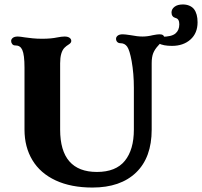

<svg xmlns="http://www.w3.org/2000/svg" viewBox="-20 -832 907 862"><path d="M90 -250V-528Q90 -586 80 -608Q71 -628 50 -628H48Q40 -628 35 -634Q30 -640 30 -648Q30 -656 37.5 -662Q45 -668 60 -668Q69 -668 93 -664Q107 -662 126.5 -660Q146 -658 169 -658Q209 -658 237 -664Q257 -668 270 -668Q284 -668 292 -662.5Q300 -657 300 -648Q300 -643 296.5 -639Q293 -635 288 -632Q278 -626 270 -618Q250 -598 250 -548V-250Q250 -155 291.5 -107.5Q333 -60 415 -60Q500 -60 540.5 -110Q581 -160 581 -250V-438Q581 -502 571 -558Q562 -607 551 -622.5Q540 -638 521 -638Q512 -638 506.5 -643.5Q501 -649 501 -658Q501 -666 508.5 -672Q516 -678 531 -678Q541 -678 567 -674Q597 -668 620 -668Q642 -668 666 -674Q686 -678 696 -678Q717 -678 717 -663Q717 -653 699 -637L691 -628Q675 -611 668 -593.5Q661 -576 661 -548V-250Q661 -125 591 -57.5Q521 10 395 10Q299 10 230 -22Q161 -54 125.5 -113Q90 -172 90 -250ZM671 -660Q671 -665 675 -666Q679 -667 688 -667H707Q750 -667 767.5 -681.5Q785 -696 785 -723Q785 -747 769 -751Q750 -756 750 -776Q750 -791 763.5 -801.5Q777 -812 801 -812Q817 -812 830 -806.5Q843 -801 851 -791Q867 -770 867 -732Q867 -683 835 -654.5Q803 -626 752 -626Q713 -626 692 -637.5Q671 -649 671 -660Z"/></svg>

Font: Raigarh
Style: Regular
Weight: 400
Designer: jaikishan Patel
Foundry: MagicType
Version: Version 1.000;FEAKit 1.0